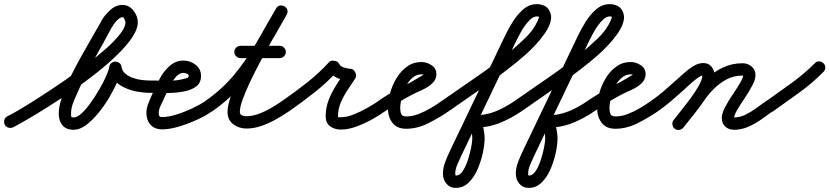

<svg xmlns="http://www.w3.org/2000/svg" viewBox="-37 -593 4039 935"><path d="M27 27Q15 32 3.5 28.5Q-8 25 -14 14Q-19 2 -15.5 -9.5Q-12 -21 -1 -27Q21 -37 62 -61.5Q103 -86 156 -120Q209 -154 266.5 -193.5Q324 -233 379 -274.5Q434 -316 478 -355Q522 -394 548 -427.5Q574 -461 574 -484Q574 -487 570 -498Q566 -509 559 -509Q550 -509 539.5 -500Q529 -491 520.5 -479.5Q512 -468 509 -461Q509 -461 508 -461Q508 -461 508 -461Q469 -388 428 -315.5Q387 -243 352 -168Q340 -141 324.5 -106Q309 -71 309 -40Q309 -29 310 -25Q311 -21 322 -21Q339 -21 360.5 -41Q382 -61 404.5 -92.5Q427 -124 447 -158.5Q467 -193 480 -222.5Q493 -252 495 -267Q497 -280 506 -286.5Q515 -293 525 -293Q535 -293 544 -286.5Q553 -280 555 -267Q558 -247 573.5 -234Q589 -221 610.5 -213.5Q632 -206 653.5 -203.5Q675 -201 691 -201Q691 -201 691 -201Q691 -201 691 -201Q703 -201 712 -192Q721 -183 721 -171Q721 -159 712 -150Q703 -141 691 -141Q662 -141 630 -147Q598 -153 569 -166.5Q540 -180 520 -202.5Q500 -225 495 -259Q494 -272 503.5 -278Q513 -284 525 -284Q537 -284 547 -277.5Q557 -271 555 -259Q551 -234 535 -196.5Q519 -159 495 -118.5Q471 -78 441.5 -42Q412 -6 381.5 16.5Q351 39 322 39Q285 39 267 17Q249 -5 249 -40Q249 -73 264 -118Q279 -163 303.5 -213.5Q328 -264 356.5 -314.5Q385 -365 411 -410.5Q437 -456 456 -489Q456 -489 456 -489Q455 -489 455 -489Q470 -516 498 -542.5Q526 -569 559 -569Q591 -569 612.5 -542Q634 -515 634 -484Q634 -452 607.5 -412Q581 -372 536 -328Q491 -284 435 -239.5Q379 -195 319 -153.5Q259 -112 202 -76Q145 -40 99.5 -13.5Q54 13 27 27Q27 27 27 27Q27 27 27 27Z M661 -171Q661 -183 670 -192Q679 -201 691 -201Q732 -201 779.5 -200Q827 -199 866 -211Q871 -212 876.5 -214.5Q882 -217 882 -223Q882 -231 872.5 -234.5Q863 -238 856 -238Q836 -238 819 -218Q802 -198 794 -182Q784 -162 774.5 -141.5Q765 -121 756 -101Q749 -88 742.5 -72.5Q736 -57 736 -42Q736 -32 739 -27.5Q742 -23 753 -23Q783 -23 823 -35.5Q863 -48 901.5 -66.5Q940 -85 964 -101Q964 -101 964 -101Q964 -101 964 -101Q974 -109 986 -107Q998 -105 1005 -94Q1013 -84 1011 -72Q1009 -60 998 -53Q970 -32 926 -11.5Q882 9 835.5 23Q789 37 753 37Q717 37 696.5 15Q676 -7 676 -42Q676 -64 684 -85.5Q692 -107 701 -127Q711 -147 720.5 -167.5Q730 -188 740 -208Q756 -241 786.5 -269.5Q817 -298 856 -298Q889 -298 915.5 -277.5Q942 -257 942 -223Q942 -192 922 -175Q902 -158 871.5 -150.5Q841 -143 806.5 -141Q772 -139 741 -140Q710 -141 691 -141Q679 -141 670 -150Q661 -159 661 -171Z M998 -52Q988 -45 976 -47.5Q964 -50 956 -60Q949 -70 951.5 -82Q954 -94 964 -102Q1046 -159 1105 -231Q1164 -303 1211.5 -384.5Q1259 -466 1307 -551Q1314 -564 1326 -566Q1338 -568 1348 -562Q1358 -557 1362 -545.5Q1366 -534 1359 -521Q1348 -501 1326.5 -464.5Q1305 -428 1279.5 -382.5Q1254 -337 1228 -288Q1202 -239 1180 -192.5Q1158 -146 1144.5 -108.5Q1131 -71 1131 -48Q1131 -35 1142 -31Q1153 -27 1163 -27Q1192 -27 1224 -39Q1256 -51 1285.5 -68.5Q1315 -86 1338 -102Q1348 -109 1360 -106.5Q1372 -104 1380 -94Q1387 -84 1384.5 -72Q1382 -60 1372 -52Q1344 -33 1309 -13Q1274 7 1236.5 20Q1199 33 1163 33Q1127 33 1099 12Q1071 -9 1071 -48Q1071 -81 1090 -133Q1109 -185 1138.5 -245Q1168 -305 1200.5 -364Q1233 -423 1261.5 -472.5Q1290 -522 1307 -551Q1314 -564 1326 -566Q1338 -568 1348 -562Q1358 -557 1362 -545.5Q1366 -534 1359 -521Q1309 -432 1258.5 -347Q1208 -262 1146 -187Q1084 -112 998 -52Q998 -52 998 -52Q998 -52 998 -52ZM1134 -310Q1122 -310 1113 -319Q1104 -328 1104 -340Q1104 -352 1113 -361Q1122 -370 1134 -370Q1182 -370 1229.5 -370Q1277 -370 1325 -370Q1325 -370 1325 -370Q1325 -370 1325 -370Q1337 -370 1346 -361Q1355 -352 1355 -340Q1355 -328 1346 -319Q1337 -310 1325 -310Q1277 -310 1229.5 -310Q1182 -310 1134 -310Q1134 -310 1134 -310Q1134 -310 1134 -310Z M1372 -52Q1362 -45 1349.5 -47.5Q1337 -50 1330 -60Q1323 -70 1325.5 -82.5Q1328 -95 1338 -102Q1396 -142 1456.5 -189.5Q1517 -237 1565 -290Q1573 -300 1591 -297Q1608 -295 1614 -283Q1621 -269 1638.5 -264Q1656 -259 1670 -258Q1685 -257 1693 -241Q1701 -224 1693 -211Q1675 -184 1655.5 -154.5Q1636 -125 1622.5 -93.5Q1609 -62 1609 -27Q1609 -22 1611 -22Q1613 -22 1623 -22Q1651 -22 1685 -35.5Q1719 -49 1751.5 -67.5Q1784 -86 1806 -101Q1816 -109 1828 -107Q1840 -105 1847 -94Q1855 -84 1853 -72Q1851 -60 1840 -53Q1813 -33 1775.5 -12Q1738 9 1698 23.5Q1658 38 1623 38Q1592 38 1570.5 22Q1549 6 1549 -27Q1549 -69 1563.5 -106Q1578 -143 1599.5 -177Q1621 -211 1643 -245Q1647 -251 1654 -244.5Q1661 -238 1666 -227Q1672 -217 1673 -207.5Q1674 -198 1666 -198Q1635 -200 1605 -213.5Q1575 -227 1560 -257Q1557 -263 1566 -264.5Q1575 -266 1586 -264Q1597 -263 1605.5 -259Q1614 -255 1609 -250Q1559 -194 1496.5 -144.5Q1434 -95 1372 -52Q1372 -52 1372 -52Q1372 -52 1372 -52Z M1840 -52Q1830 -45 1818 -47.5Q1806 -50 1798 -60Q1791 -70 1793.5 -82Q1796 -94 1806 -102Q1857 -137 1911 -164.5Q1965 -192 2017 -224Q2020 -225 2024 -228Q2028 -231 2028 -232Q2028 -231 2028 -231Q2028 -228 2029 -227Q2025 -231 2016 -231Q1990 -231 1970.5 -213.5Q1951 -196 1938 -169.5Q1925 -143 1918.5 -115Q1912 -87 1912 -66Q1912 -49 1917 -37.5Q1922 -26 1941 -26Q1971 -26 2002 -38Q2033 -50 2062 -67.5Q2091 -85 2115 -102Q2125 -109 2137 -106.5Q2149 -104 2157 -94Q2164 -84 2161.5 -72Q2159 -60 2149 -52Q2106 -22 2051 6Q1996 34 1941 34Q1896 34 1874 5Q1852 -24 1852 -66Q1852 -100 1862.5 -139Q1873 -178 1894 -212.5Q1915 -247 1945.5 -269Q1976 -291 2016 -291Q2041 -291 2064.5 -275.5Q2088 -260 2088 -232Q2088 -207 2070 -189Q2050 -169 2019.5 -155.5Q1989 -142 1964 -129Q1932 -112 1901 -92.5Q1870 -73 1840 -52Q1840 -52 1840 -52Q1840 -52 1840 -52Z M2149 -52Q2139 -45 2127 -47.5Q2115 -50 2107 -60Q2100 -70 2102.5 -82Q2105 -94 2115 -102Q2197 -159 2280.5 -216.5Q2364 -274 2442 -337Q2479 -368 2520 -407Q2561 -446 2581 -491Q2587 -505 2588 -509Q2589 -513 2577 -513Q2562 -513 2546.5 -499Q2531 -485 2517.5 -465.5Q2504 -446 2494 -426.5Q2484 -407 2478 -396Q2478 -396 2478 -396Q2478 -396 2478 -396Q2411 -256 2344 -116Q2277 24 2210 164Q2201 184 2190.5 207.5Q2180 231 2180 253Q2180 255 2180.5 258.5Q2181 262 2183 262Q2202 262 2216.5 240Q2231 218 2241.5 186Q2252 154 2257.5 125Q2263 96 2263 82Q2263 66 2259.5 47.5Q2256 29 2247 16Q2238 3 2247 -14Q2255 -31 2271 -31Q2328 -31 2376 -50.5Q2424 -70 2470 -102Q2470 -102 2470 -102Q2470 -102 2470 -102Q2480 -109 2492.5 -106.5Q2505 -104 2512 -94Q2519 -84 2516.5 -71.5Q2514 -59 2504 -52Q2450 -15 2393.5 7Q2337 29 2271 29Q2263 29 2264.5 19.5Q2266 10 2271 -1Q2277 -11 2284.5 -17.5Q2292 -24 2296 -18Q2311 3 2317 30Q2323 57 2323 82Q2323 110 2314.5 150.5Q2306 191 2289 230.5Q2272 270 2245.5 296Q2219 322 2183 322Q2154 322 2137 301.5Q2120 281 2120 253Q2120 224 2131.5 194.5Q2143 165 2156 138Q2223 -2 2290 -142Q2357 -282 2424 -422Q2424 -422 2424 -422Q2424 -422 2424 -422Q2438 -451 2459.5 -486Q2481 -521 2510 -546.5Q2539 -572 2576 -573Q2595 -573 2612.5 -565.5Q2630 -558 2639 -540Q2652 -516 2644 -487.5Q2636 -459 2615.5 -429.5Q2595 -400 2569.5 -373Q2544 -346 2519.5 -324.5Q2495 -303 2480 -291Q2401 -227 2316.5 -168.5Q2232 -110 2149 -52Q2149 -52 2149 -52Q2149 -52 2149 -52Z M2504 -52Q2494 -45 2482 -47.5Q2470 -50 2462 -60Q2455 -70 2457.5 -82Q2460 -94 2470 -102Q2552 -159 2635.5 -216.5Q2719 -274 2797 -337Q2834 -368 2875 -407Q2916 -446 2936 -491Q2942 -505 2943 -509Q2944 -513 2932 -513Q2917 -513 2901.5 -499Q2886 -485 2872.5 -465.5Q2859 -446 2849 -426.5Q2839 -407 2833 -396Q2833 -396 2833 -396Q2833 -396 2833 -396Q2766 -256 2699 -116Q2632 24 2565 164Q2556 184 2545.5 207.5Q2535 231 2535 253Q2535 255 2535.5 258.5Q2536 262 2538 262Q2557 262 2571.5 240Q2586 218 2596.5 186Q2607 154 2612.5 125Q2618 96 2618 82Q2618 66 2614.5 47.5Q2611 29 2602 16Q2593 3 2602 -14Q2610 -31 2626 -31Q2683 -31 2731 -50.5Q2779 -70 2825 -102Q2825 -102 2825 -102Q2825 -102 2825 -102Q2835 -109 2847.5 -106.5Q2860 -104 2867 -94Q2874 -84 2871.5 -71.5Q2869 -59 2859 -52Q2805 -15 2748.5 7Q2692 29 2626 29Q2618 29 2619.5 19.5Q2621 10 2626 -1Q2632 -11 2639.5 -17.5Q2647 -24 2651 -18Q2666 3 2672 30Q2678 57 2678 82Q2678 110 2669.5 150.5Q2661 191 2644 230.5Q2627 270 2600.5 296Q2574 322 2538 322Q2509 322 2492 301.5Q2475 281 2475 253Q2475 224 2486.5 194.5Q2498 165 2511 138Q2578 -2 2645 -142Q2712 -282 2779 -422Q2779 -422 2779 -422Q2779 -422 2779 -422Q2793 -451 2814.5 -486Q2836 -521 2865 -546.5Q2894 -572 2931 -573Q2950 -573 2967.5 -565.5Q2985 -558 2994 -540Q3007 -516 2999 -487.5Q2991 -459 2970.5 -429.5Q2950 -400 2924.5 -373Q2899 -346 2874.5 -324.5Q2850 -303 2835 -291Q2756 -227 2671.5 -168.5Q2587 -110 2504 -52Q2504 -52 2504 -52Q2504 -52 2504 -52Z M2859 -52Q2849 -45 2837 -47.5Q2825 -50 2817 -60Q2810 -70 2812.5 -82Q2815 -94 2825 -102Q2876 -137 2930 -164.5Q2984 -192 3036 -224Q3039 -225 3043 -228Q3047 -231 3047 -232Q3047 -231 3047 -231Q3047 -228 3048 -227Q3044 -231 3035 -231Q3009 -231 2989.5 -213.5Q2970 -196 2957 -169.5Q2944 -143 2937.5 -115Q2931 -87 2931 -66Q2931 -49 2936 -37.5Q2941 -26 2960 -26Q2990 -26 3021 -38Q3052 -50 3081 -67.5Q3110 -85 3134 -102Q3144 -109 3156 -106.5Q3168 -104 3176 -94Q3183 -84 3180.5 -72Q3178 -60 3168 -52Q3125 -22 3070 6Q3015 34 2960 34Q2915 34 2893 5Q2871 -24 2871 -66Q2871 -100 2881.5 -139Q2892 -178 2913 -212.5Q2934 -247 2964.5 -269Q2995 -291 3035 -291Q3060 -291 3083.5 -275.5Q3107 -260 3107 -232Q3107 -207 3089 -189Q3069 -169 3038.5 -155.5Q3008 -142 2983 -129Q2951 -112 2920 -92.5Q2889 -73 2859 -52Q2859 -52 2859 -52Q2859 -52 2859 -52Z M3126 -60Q3119 -70 3121.5 -82.5Q3124 -95 3134 -102Q3166 -124 3195.5 -149.5Q3225 -175 3254 -201Q3270 -215 3292.5 -235.5Q3315 -256 3339.5 -271Q3364 -286 3388 -286Q3414 -286 3428.5 -267.5Q3443 -249 3443 -224Q3443 -198 3426 -163.5Q3409 -129 3384 -93Q3359 -57 3333.5 -25Q3308 7 3291 28Q3283 38 3270.5 39.5Q3258 41 3249 34Q3239 26 3237.5 13.5Q3236 1 3243 -8Q3256 -25 3279 -53.5Q3302 -82 3326 -114.5Q3350 -147 3366.5 -176.5Q3383 -206 3383 -224Q3383 -227 3382 -228.5Q3381 -230 3384 -228Q3384 -228 3386.5 -227Q3389 -226 3388 -226Q3377 -226 3357.5 -211.5Q3338 -197 3320 -180Q3302 -163 3294 -156Q3264 -129 3233 -102.5Q3202 -76 3168 -52Q3158 -45 3145.5 -47.5Q3133 -50 3126 -60ZM3290 29Q3283 38 3270.5 39.5Q3258 41 3248 33Q3239 26 3237.5 13.5Q3236 1 3244 -9Q3268 -39 3292.5 -70Q3317 -101 3339 -133Q3367 -174 3403 -208.5Q3439 -243 3483 -264Q3527 -285 3579 -285Q3604 -285 3623 -269.5Q3642 -254 3642 -227Q3642 -206 3626.5 -176.5Q3611 -147 3590 -116Q3569 -85 3553.5 -58.5Q3538 -32 3538 -19Q3538 -17 3534.5 -19Q3531 -21 3538 -21Q3566 -21 3593.5 -34.5Q3621 -48 3646.5 -67Q3672 -86 3694 -101Q3704 -109 3716 -106.5Q3728 -104 3735 -94Q3743 -84 3740.5 -72Q3738 -60 3728 -53Q3701 -33 3670.5 -11.5Q3640 10 3606.5 24.5Q3573 39 3538 39Q3512 39 3495 23.5Q3478 8 3478 -19Q3478 -40 3493.5 -70Q3509 -100 3530 -131Q3551 -162 3566.5 -188Q3582 -214 3582 -227Q3582 -227 3582 -227Q3583 -226 3583 -225Q3583 -225 3579 -225Q3537 -225 3502.5 -207Q3468 -189 3439.5 -160.5Q3411 -132 3389 -99Q3366 -66 3341 -34.5Q3316 -3 3290 29Q3290 29 3290 29Q3290 29 3290 29Z M3687 -58Q3679 -68 3681 -80.5Q3683 -93 3694 -100Q3754 -143 3816 -187.5Q3878 -232 3931 -285Q3931 -285 3931 -285Q3931 -285 3931 -285Q3939 -294 3951.5 -294Q3964 -294 3973 -285Q3982 -277 3982 -264.5Q3982 -252 3973 -243Q3919 -188 3855 -142Q3791 -96 3728 -51Q3718 -44 3706 -46Q3694 -48 3687 -58Z"/></svg>

Font: FRB American Cursive Guidelines
Style: Bold Italic
Weight: 700
Italic angle: -25°
Version: Version 2.0;Modular Font Editor K font №1